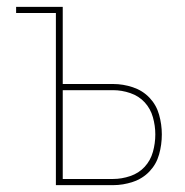

<svg xmlns="http://www.w3.org/2000/svg" viewBox="-20 -540 540 560"><path d="M143 0V-502H27V-520H163V-295H310Q339 -295 367.5 -285.5Q396 -276 416 -255Q436 -234 444 -205.5Q452 -177 452 -148Q452 -118 444 -89.5Q436 -61 416 -40Q396 -19 367.5 -9.5Q339 0 310 0ZM163 -18H310Q335 -18 360 -26.5Q385 -35 402 -53.5Q419 -72 426 -97Q433 -122 433 -148Q433 -173 426 -198Q419 -223 402 -241.5Q385 -260 360 -268.5Q335 -277 310 -277H163Z"/></svg>

Font: Iosevka SS04 Thin
Style: Regular
Weight: 100
Monospace: yes
Designer: Belleve Invis
Foundry: Belleve Invis
Version: Version 19.0.0; ttfautohint (v1.8.4)